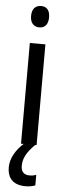

<svg xmlns="http://www.w3.org/2000/svg" viewBox="-63 -861 351 1020"><g transform="rotate(5 112.5 -350.5)"><path d="M114 -831C84 -831 65 -812 65 -774C65 -737 84 -717 114 -717C143 -717 161 -737 161 -774C161 -812 144 -831 114 -831ZM85 24C85 -15 102 -49 147 -93H154V-630H71V-93H85C45 -57 17 -10 17 36C17 97 49 130 115 130C136 130 153 126 166 121V65C158 68 147 71 130 71C101 71 85 55 85 24Z"/></g></svg>

Font: Noto Sans Kannada UI Condensed
Style: Regular
Weight: 400
Width: 3
Designer: Jelle Bosma - Monotype Design Team
Foundry: Monotype Imaging Inc.
Version: Version 2.005